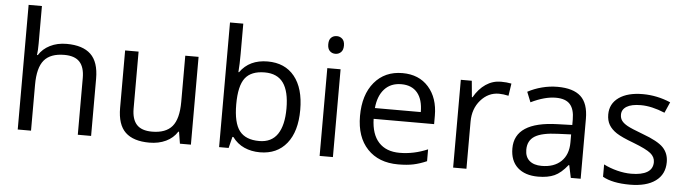

<svg xmlns="http://www.w3.org/2000/svg" viewBox="-47 -958 4171 1166"><g transform="rotate(5 2038.0 -375.0)"><path d="M452.1 0V-346.2Q452.1 -411.6 422.4 -443.8Q392.6 -476.1 329.1 -476.1Q244.6 -476.1 205.8 -430.2Q167 -384.3 167 -279.8V0H85.9V-759.8H167V-529.8Q167 -488.3 163.1 -460.9H168Q191.9 -499.5 236.1 -521.7Q280.3 -543.9 336.9 -543.9Q435.1 -543.9 484.1 -497.3Q533.2 -450.7 533.2 -349.1V0Z M775.9 -535.2V-188Q775.9 -122.6 805.7 -90.3Q835.4 -58.1 898.9 -58.1Q982.9 -58.1 1021.7 -104Q1060.5 -149.9 1060.5 -253.9V-535.2H1141.6V0H1074.7L1063 -71.8H1058.6Q1033.7 -32.2 989.5 -11.2Q945.3 9.8 888.7 9.8Q791 9.8 742.4 -36.6Q693.8 -83 693.8 -185.1V-535.2Z M1562.5 -543.9Q1668 -543.9 1726.3 -471.9Q1784.7 -399.9 1784.7 -268.1Q1784.7 -136.2 1725.8 -63.2Q1667 9.8 1562.5 9.8Q1510.3 9.8 1467 -9.5Q1423.8 -28.8 1394.5 -68.8H1388.7L1371.6 0H1313.5V-759.8H1394.5V-575.2Q1394.5 -513.2 1390.6 -463.9H1394.5Q1451.2 -543.9 1562.5 -543.9ZM1550.8 -476.1Q1467.8 -476.1 1431.2 -428.5Q1394.5 -380.9 1394.5 -268.1Q1394.5 -155.3 1432.1 -106.7Q1469.7 -58.1 1552.7 -58.1Q1627.4 -58.1 1664.1 -112.5Q1700.7 -167 1700.7 -269Q1700.7 -373.5 1664.1 -424.8Q1627.4 -476.1 1550.8 -476.1Z M2007.3 0H1926.3V-535.2H2007.3ZM1919.4 -680.2Q1919.4 -708 1933.1 -720.9Q1946.8 -733.9 1967.3 -733.9Q1986.8 -733.9 2001 -720.7Q2015.1 -707.5 2015.1 -680.2Q2015.1 -652.8 2001 -639.4Q1986.8 -626 1967.3 -626Q1946.8 -626 1933.1 -639.4Q1919.4 -652.8 1919.4 -680.2Z M2405.3 9.8Q2286.6 9.8 2218 -62.5Q2149.4 -134.8 2149.4 -263.2Q2149.4 -392.6 2213.1 -468.8Q2276.9 -544.9 2384.3 -544.9Q2484.9 -544.9 2543.5 -478.8Q2602.1 -412.6 2602.1 -304.2V-252.9H2233.4Q2235.8 -158.7 2281 -109.9Q2326.2 -61 2408.2 -61Q2494.6 -61 2579.1 -97.2V-24.9Q2536.1 -6.3 2497.8 1.7Q2459.5 9.8 2405.3 9.8ZM2383.3 -477.1Q2318.8 -477.1 2280.5 -435.1Q2242.2 -393.1 2235.4 -318.8H2515.1Q2515.1 -395.5 2481 -436.3Q2446.8 -477.1 2383.3 -477.1Z M2984.4 -544.9Q3020 -544.9 3048.3 -539.1L3037.1 -463.9Q3003.9 -471.2 2978.5 -471.2Q2913.6 -471.2 2867.4 -418.5Q2821.3 -365.7 2821.3 -287.1V0H2740.2V-535.2H2807.1L2816.4 -436H2820.3Q2850.1 -488.3 2892.1 -516.6Q2934.1 -544.9 2984.4 -544.9Z M3457.5 0 3441.4 -76.2H3437.5Q3397.5 -25.9 3357.7 -8.1Q3317.9 9.8 3258.3 9.8Q3178.7 9.8 3133.5 -31.2Q3088.4 -72.3 3088.4 -147.9Q3088.4 -310.1 3347.7 -317.9L3438.5 -320.8V-354Q3438.5 -417 3411.4 -447Q3384.3 -477.1 3324.7 -477.1Q3257.8 -477.1 3173.3 -436L3148.4 -498Q3188 -519.5 3235.1 -531.7Q3282.2 -543.9 3329.6 -543.9Q3425.3 -543.9 3471.4 -501.5Q3517.6 -459 3517.6 -365.2V0ZM3274.4 -57.1Q3350.1 -57.1 3393.3 -98.6Q3436.5 -140.1 3436.5 -214.8V-263.2L3355.5 -259.8Q3258.8 -256.3 3216.1 -229.7Q3173.3 -203.1 3173.3 -147Q3173.3 -103 3200 -80.1Q3226.6 -57.1 3274.4 -57.1Z M4029.8 -146Q4029.8 -71.3 3974.1 -30.8Q3918.5 9.8 3817.9 9.8Q3711.4 9.8 3651.9 -23.9V-99.1Q3690.4 -79.6 3734.6 -68.4Q3778.8 -57.1 3819.8 -57.1Q3883.3 -57.1 3917.5 -77.4Q3951.7 -97.7 3951.7 -139.2Q3951.7 -170.4 3924.6 -192.6Q3897.5 -214.8 3818.8 -245.1Q3744.1 -272.9 3712.6 -293.7Q3681.2 -314.5 3665.8 -340.8Q3650.4 -367.2 3650.4 -403.8Q3650.4 -469.2 3703.6 -507.1Q3756.8 -544.9 3849.6 -544.9Q3936 -544.9 4018.6 -509.8L3989.7 -443.8Q3909.2 -477.1 3843.8 -477.1Q3786.1 -477.1 3756.8 -459Q3727.5 -440.9 3727.5 -409.2Q3727.5 -387.7 3738.5 -372.6Q3749.5 -357.4 3773.9 -343.8Q3798.3 -330.1 3867.7 -304.2Q3962.9 -269.5 3996.3 -234.4Q4029.8 -199.2 4029.8 -146Z"/></g></svg>

Font: f0_4961  
Style: Regular
Weight: 400
Foundry: Ascender Corporation
Version: Version 1.10